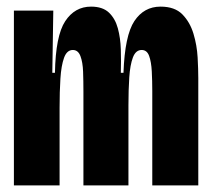

<svg xmlns="http://www.w3.org/2000/svg" viewBox="-20 -560 639 580"><path d="M22 0V-299V-528H141L138 -340H146Q148 -452 177 -496Q206 -540 255 -540Q290 -540 309 -522Q328 -504 336 -474.5Q344 -445 345 -410Q346 -375 345 -340H353Q357 -453 386 -496.5Q415 -540 465 -540Q508 -540 531 -516.5Q554 -493 564.5 -458Q575 -423 577 -386.5Q579 -350 579 -324V0H440V-285Q440 -316 438.5 -344.5Q437 -373 430.5 -391Q424 -409 408 -409Q390 -409 381.5 -386.5Q373 -364 370.5 -326Q368 -288 368 -242V0H232V-283Q232 -315 231 -343.5Q230 -372 223 -390.5Q216 -409 200 -409Q182 -409 173.5 -385.5Q165 -362 162.5 -322.5Q160 -283 160 -235V0Z"/></svg>

Font: Bricolage Grotesque 48pt Condensed Bricolage Grotesque 48pt Condensed Regular
Style: Bold
Weight: 700
Width: 3
Designer: Mathieu Triay
Foundry: Atelier Triay
Version: Version 1.000; ttfautohint (v1.8.4.7-5d5b);gftools[0.9.32]